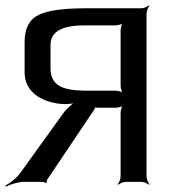

<svg xmlns="http://www.w3.org/2000/svg" viewBox="-20 -680 652 718"><path d="M217 -257 55 -32C41 -13 16 6 0 14L2 18C17 10 48 0 71 0H140C144 0 150 3 152 5L155 3C154 1 155 -6 157 -9L331 -268C333 -271 338 -280 336 -282L333 -280C334 -278 344 -277 348 -277H411C420 -277 437 -281 442 -286L440 -288C435 -283 431 -266 431 -257V-20C431 -11 425 4 420 9L422 11C427 6 442 0 451 0H508C517 0 532 6 537 11L539 9C534 4 528 -11 528 -20V-629C528 -638 534 -653 539 -658L537 -660C532 -655 517 -649 508 -649H300C217 -649 158 -641 124 -624C89 -607 72 -573 72 -522V-410C72 -338 131 -301 202 -292C222 -289 253 -291 268 -297L266 -301C252 -294 229 -274 217 -257ZM169 -512C169 -561 211 -585 295 -585H411C420 -585 437 -589 442 -594L440 -596C435 -591 431 -574 431 -565V-361C431 -352 435 -335 440 -330L442 -332C437 -337 420 -341 411 -341H304C251 -341 216 -348 197 -362C178 -376 169 -396 169 -422V-512Z"/></svg>

Font: Gamestation Storm
Style: Regular
Weight: 400
Designer: Jonas Hecksher
Foundry: Jonas Hecksher, Playtypeª, e-types AS
Version: Version 1.003